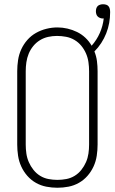

<svg xmlns="http://www.w3.org/2000/svg" viewBox="-20 -875 540 903"><path d="M250 8Q224 8 198 3Q172 -2 149 -15Q126 -28 108.5 -48Q91 -68 80 -92Q69 -116 65 -142.5Q61 -169 61 -195V-540Q61 -566 65 -592.5Q69 -619 80 -643Q91 -667 108.5 -687Q126 -707 149 -720Q172 -733 198 -739.5Q224 -746 250 -746Q274 -746 297.5 -740.5Q321 -735 342.5 -724.5Q364 -714 381.5 -697.5Q399 -681 411 -660Q435 -687 449.5 -720Q464 -753 468 -789Q467 -788 466 -788Q465 -788 464 -788Q457 -788 450.5 -790.5Q444 -793 439.5 -797.5Q435 -802 433 -808.5Q431 -815 431 -822Q431 -829 433 -835.5Q435 -842 439.5 -846.5Q444 -851 451 -853Q458 -855 464 -855Q472 -855 479 -853Q486 -851 490.5 -845.5Q495 -840 496.5 -832.5Q498 -825 498 -818Q498 -792 493.5 -767Q489 -742 479.5 -718Q470 -694 456 -672.5Q442 -651 424 -633Q433 -611 436 -587.5Q439 -564 439 -540V-195Q439 -169 435 -142.5Q431 -116 420 -92Q409 -68 391.5 -48Q374 -28 351 -15Q328 -2 302 3Q276 8 250 8ZM250 -29Q271 -29 292 -33Q313 -37 331 -48Q349 -59 362.5 -76Q376 -93 384.5 -112.5Q393 -132 396 -153Q399 -174 399 -195V-540Q399 -561 396 -582.5Q393 -604 384.5 -623.5Q376 -643 362.5 -659.5Q349 -676 330.5 -687Q312 -698 290.5 -702Q269 -706 248 -706Q227 -706 206.5 -701.5Q186 -697 168 -686Q150 -675 136.5 -658.5Q123 -642 115 -622.5Q107 -603 104 -582Q101 -561 101 -540V-195Q101 -174 104 -153Q107 -132 115.5 -112.5Q124 -93 137.5 -76Q151 -59 169 -48Q187 -37 208 -33Q229 -29 250 -29Z"/></svg>

Font: Zed Sans Extralight
Style: Regular
Weight: 200
Designer: Belleve Invis
Foundry: Belleve Invis
Version: Version 1.0.0; ttfautohint (v1.8.4)